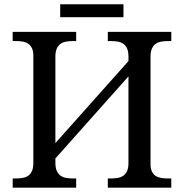

<svg xmlns="http://www.w3.org/2000/svg" viewBox="-20 -860 843 880"><path d="M474.1 0V-42H486.8Q503.9 -42 518.8 -44.4Q533.7 -46.9 544.9 -54.4Q556.2 -62 562.5 -76.2Q568.8 -90.3 568.8 -113.8V-509.8L233.9 -133.8V-113.8Q233.9 -90.3 240.5 -76.2Q247.1 -62 258.1 -54.4Q269 -46.9 284.2 -44.4Q299.3 -42 315.9 -42H329.1V0H38.1V-42H50.8Q67.9 -42 82.8 -44.4Q97.7 -46.9 108.9 -54.4Q120.1 -62 126.5 -76.2Q132.8 -90.3 132.8 -113.8V-604Q132.8 -626 126.2 -639.4Q119.6 -652.8 108.4 -660.2Q97.2 -667.5 82.3 -669.7Q67.4 -671.9 50.8 -671.9H38.1V-713.9H329.1V-671.9H315.9Q299.3 -671.9 284.2 -669.4Q269 -667 258.1 -659.4Q247.1 -651.9 240.5 -637.7Q233.9 -623.5 233.9 -600.1V-204.1L568.8 -580.1V-600.1Q568.8 -623.5 562.5 -637.7Q556.2 -651.9 544.9 -659.4Q533.7 -667 518.8 -669.4Q503.9 -671.9 486.8 -671.9H474.1V-713.9H765.1V-671.9H752Q735.4 -671.9 720.2 -669.4Q705.1 -667 694.1 -659.4Q683.1 -651.9 676.5 -637.7Q669.9 -623.5 669.9 -600.1V-108.9Q669.9 -86.9 676.5 -73.5Q683.1 -60.1 694.3 -53.2Q705.6 -46.4 720.5 -44.2Q735.4 -42 752 -42H765.1V0ZM545.9 -781.2H255.9V-840.3H545.9Z"/></svg>

Font: Noto Serif
Style: Regular
Weight: 400
Designer: Monotype Design team
Foundry: Monotype Imaging Inc.
Version: Version 1.02